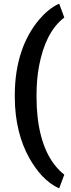

<svg xmlns="http://www.w3.org/2000/svg" viewBox="-20 -809 391 1051"><path d="M61 -278C61 -143 92 -29 141 57C180 126 232 190 304 222L332 147C313 133 295 114 277 91C212 6 180 -123 180 -277V-290C180 -349 185 -402 194 -449C216 -563 258 -657 332 -713L304 -789C261 -770 223 -736 192 -699C112 -603 61 -466 61 -289Z"/></svg>

Font: Aerodynamic
Style: Regular
Weight: 500
Designer: Google
Version: Version 2.000980; 2014